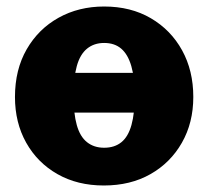

<svg xmlns="http://www.w3.org/2000/svg" viewBox="-20 -560 640 590"><path d="M439 -214H141V-336H439ZM299 10Q218 10 156.5 -25Q95 -60 60.5 -121.5Q26 -183 26 -262Q26 -346 62 -408.5Q98 -471 160 -505.5Q222 -540 300 -540Q382 -540 443.5 -504Q505 -468 539.5 -405.5Q574 -343 574 -262Q574 -183 539 -121.5Q504 -60 442.5 -25Q381 10 299 10ZM300 -106Q332 -106 353 -123Q374 -140 384 -176Q394 -212 394 -266Q394 -321 383.5 -357Q373 -393 352.5 -410.5Q332 -428 300 -428Q269 -428 247.5 -410.5Q226 -393 216 -357Q206 -321 206 -266Q206 -211 216 -175.5Q226 -140 247.5 -123Q269 -106 300 -106Z"/></svg>

Font: Libre Franklin ExtraBold
Style: Regular
Weight: 800
Designer: Pablo Impallari, Rodrigo Fuenzalida, Nhung Nguyen
Foundry: Impallari Type
Version: Version 3.000